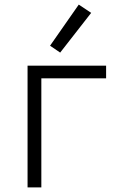

<svg xmlns="http://www.w3.org/2000/svg" viewBox="-20 -816 540 836"><path d="M100 0V-530H442V-475H160V0ZM242 -587 198 -617 323 -796 377 -760Z"/></svg>

Font: Iosevka Term Light
Style: Regular
Weight: 300
Monospace: yes
Designer: Belleve Invis
Foundry: Belleve Invis
Version: Version 9.0.1; ttfautohint (v1.8.3)